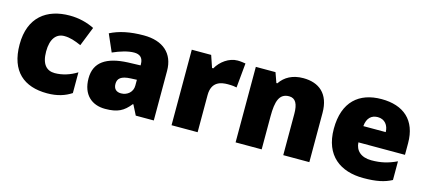

<svg xmlns="http://www.w3.org/2000/svg" viewBox="-49 -1021 3017 1358"><g transform="rotate(15 1459.5 -342.5)"><path d="M318 -56C394 -56 449 -75 495 -105V-257C446 -226 389 -208 334 -208C276 -208 236 -245 236 -341C236 -434 275 -479 333 -479C375 -479 412 -466 458 -446L514 -587C462 -613 401 -629 333 -629C166 -629 42 -541 42 -340C42 -143 150 -56 318 -56Z M875 -629C775 -629 695 -612 631 -579L686 -453C740 -477 796 -494 840 -494C881 -494 907 -475 907 -426V-418L815 -415C659 -408 575 -353 575 -235C575 -114 647 -56 743 -56C835 -56 878 -80 925 -139H929L966 -66H1098V-429C1098 -557 1015 -629 875 -629ZM864 -311 908 -313V-270C908 -223 870 -191 824 -191C791 -191 769 -208 769 -246C769 -286 794 -308 864 -311Z M1562 -629C1499 -629 1439 -585 1409 -531H1400L1370 -619H1228V-66H1419V-338C1419 -438 1490 -449 1538 -449C1573 -449 1590 -446 1603 -443L1620 -623C1609 -625 1583 -629 1562 -629Z M2043 -629C1965 -629 1909 -598 1874 -546H1867L1841 -619H1697V-66H1888V-308C1888 -418 1907 -479 1979 -479C2026 -479 2046 -441 2046 -368V-66H2237V-426C2237 -568 2157 -629 2043 -629Z M2616 -629C2453 -629 2343 -538 2343 -339C2343 -142 2467 -56 2634 -56C2730 -56 2788 -69 2841 -97V-234C2780 -205 2726 -192 2657 -192C2579 -192 2539 -233 2536 -291H2877V-376C2877 -545 2777 -629 2616 -629ZM2623 -499C2675 -499 2703 -460 2704 -411H2540C2545 -472 2578 -499 2623 -499Z"/></g></svg>

Font: Noto Sans Malayalam UI Black
Style: Regular
Weight: 900
Designer: Jelle Bosma - Monotype Design Team
Foundry: Monotype Imaging Inc.
Version: Version 2.104